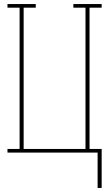

<svg xmlns="http://www.w3.org/2000/svg" viewBox="-20 -755 540 950"><path d="M463 175V0H17V-18H77V-717H17V-735H157V-717H97V-18H403V-717H343V-735H483V-717H423V-18H483V175Z"/></svg>

Font: Iosevka Curly Slab Thin
Style: Regular
Weight: 100
Monospace: yes
Designer: Belleve Invis
Foundry: Belleve Invis
Version: Version 22.1.2; ttfautohint (v1.8.4)